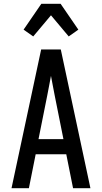

<svg xmlns="http://www.w3.org/2000/svg" viewBox="-20 -997 540 1017"><path d="M41 0 198 -735H302L459 0H367L331 -180H169L133 0ZM316 -260 270 -490Q265 -516 260 -542Q255 -568 250 -595Q245 -568 240 -542Q235 -516 230 -490L184 -260ZM156 -804 105 -840 199 -977H301L395 -840L344 -804L250 -916Z"/></svg>

Font: Iosevka Custom Medium
Style: Regular
Weight: 500
Monospace: yes
Designer: Belleve Invis
Foundry: Belleve Invis
Version: Version 32.5.0; ttfautohint (v1.8.4)